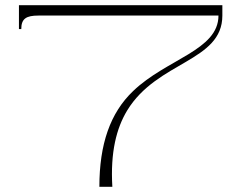

<svg xmlns="http://www.w3.org/2000/svg" viewBox="-20 -720 931 740"><path d="M53 -700V-608H62C62 -648 81 -660 128 -660H822C822 -526 622 -493 493 -369C405 -285 363 -165 363 0H413C405 -134 429 -226 470 -294C586 -485 837 -482 837 -660V-700Z"/></svg>

Font: Sprat Extended Thin
Style: Regular
Weight: 100
Width: 9
Designer: Ethan Nakache
Foundry: Collletttivo
Version: Version 2.000;Glyphs 3.2 (3217)